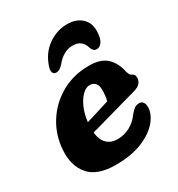

<svg xmlns="http://www.w3.org/2000/svg" viewBox="-173 -825 883 952"><g transform="rotate(-30 268.5 -349.0)"><path d="M494.5 -157.5Q494.5 -116.5 461.2 -77Q428 -37.5 365.2 -12Q302.5 13.5 213.5 13.5Q107 13.5 61.5 -41Q16 -95.5 22.5 -182.5Q28 -265 70.5 -332.2Q113 -399.5 183.2 -439.5Q253.5 -479.5 342.5 -479.5Q410.5 -479.5 443.5 -447.5Q476.5 -415.5 487.5 -363.5Q490 -354 493.8 -346Q497.5 -338 502.5 -336Q510.5 -333.5 515.8 -327Q521 -320.5 521 -309Q521 -292.5 510 -278.5Q499 -264.5 470 -257Q435.5 -247.5 387.5 -234Q339.5 -220.5 289.2 -206.2Q239 -192 197.5 -180.5Q202.5 -136.5 225.2 -114.5Q248 -92.5 284.5 -92.5Q324 -92.5 357.2 -110.8Q390.5 -129 412.5 -161Q428 -179.5 439 -186.8Q450 -194 465.5 -194Q480.5 -194 487.5 -182.8Q494.5 -171.5 494.5 -157.5ZM297.5 -394.5Q276.5 -394.5 255.5 -374.2Q234.5 -354 219 -319Q203.5 -284 198.5 -239.5Q232 -249.5 268.5 -260.8Q305 -272 333 -281Q340.5 -306.5 340.5 -344Q340.5 -367.5 329.5 -381Q318.5 -394.5 297.5 -394.5ZM323 -606.5Q270 -606.5 228 -555Q206.5 -530.5 187.5 -530.5Q172 -530.5 167.5 -543.2Q163 -556 170.5 -577Q192.5 -642 243 -677Q293.5 -712 351 -712Q409 -712 440.5 -677Q472 -642 460 -577Q456 -556 444.5 -543.2Q433 -530.5 417.5 -530.5Q399 -530.5 390.5 -555Q375.5 -606.5 323 -606.5Z"/></g></svg>

Font: Fraunces 9pt S100
Style: Bold Italic
Weight: 700
Italic angle: -16°
Version: Version 1.000; ttfautohint (v1.8.3)